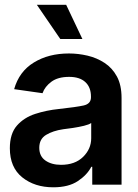

<svg xmlns="http://www.w3.org/2000/svg" viewBox="-20 -778 580 809"><path d="M204.6 11.2Q126 11.2 73.7 -30.8Q21.5 -72.8 21.5 -153.3Q21.5 -214.8 51.3 -248.8Q81.1 -282.7 128.4 -298.1Q175.8 -313.5 228.5 -318.8Q300.8 -326.7 332 -333.5Q363.3 -340.3 363.3 -368.2V-370.6Q363.3 -410.2 339.6 -432.1Q315.9 -454.1 271.5 -454.1Q224.1 -454.1 196.5 -433.6Q168.9 -413.1 159.2 -385.3L39.6 -402.3Q60.5 -476.6 122.6 -514.6Q184.6 -552.7 270.5 -552.7Q309.6 -552.7 348.9 -543.5Q388.2 -534.2 420.7 -512.9Q453.1 -491.7 472.7 -455.6Q492.2 -419.4 492.2 -365.2V0H368.7V-75.2H364.7Q347.2 -41 307.9 -14.9Q268.6 11.2 204.6 11.2ZM237.3 -83.5Q295.9 -83.5 330.1 -116.9Q364.3 -150.4 364.3 -195.8V-259.8Q356 -253.4 334 -248Q312 -242.7 287.6 -239Q263.2 -235.4 246.1 -233.4Q203.1 -227.1 174.3 -209.7Q145.5 -192.4 145.5 -155.3Q145.5 -119.6 171.4 -101.6Q197.3 -83.5 237.3 -83.5ZM233.9 -613.8 135.3 -757.8H258.8L327.1 -613.8Z"/></svg>

Font: Inter Tight SemiBold
Style: Regular
Weight: 600
Designer: Rasmus Andersson
Foundry: rsms
Version: Version 3.004; ttfautohint (v1.8.4.7-5d5b)